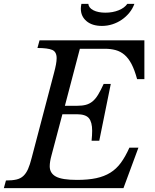

<svg xmlns="http://www.w3.org/2000/svg" viewBox="-46 -980 806 1000"><path d="M-15 -40Q18 -40 39.5 -45Q61 -50 75.5 -63.5Q90 -77 100 -99.5Q110 -122 119 -158L235 -599Q242 -625 245.5 -644Q249 -663 249 -677Q249 -710 226 -720Q203 -730 149 -730L160 -770H706V-568H668Q655 -616 639 -646.5Q623 -677 602.5 -694.5Q582 -712 556.5 -719Q531 -726 500 -726H370L292 -429H355Q382 -429 401 -434Q420 -439 435.5 -451.5Q451 -464 464.5 -486Q478 -508 494 -543H531L471 -247H431Q434 -277 434 -299Q434 -344 417 -364.5Q400 -385 354 -385H279L222 -170Q213 -137 213 -114Q213 -78 245 -60.5Q277 -43 355 -43Q413 -43 455 -52Q497 -61 528.5 -80.5Q560 -100 583.5 -132Q607 -164 628 -211H675L597 0H-26ZM654 -960Q645 -935 628 -914Q611 -893 588.5 -877.5Q566 -862 539.5 -853.5Q513 -845 485 -845Q434 -845 404.5 -870Q375 -895 375 -935Q375 -946 378 -960H414Q416 -939 440.5 -926.5Q465 -914 503 -914Q541 -914 572 -926.5Q603 -939 617 -960Z"/></svg>

Font: SVN-Libre Baskerville
Style: Italic
Weight: 400
Italic angle: -14°
Designer: Pablo Impallari, Rodrigo Fuenzalida
Foundry: Pablo Impallari, Rodrigo Fuenzalida
Version: Version 1.000; ttfautohint (v1.8.4)